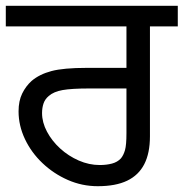

<svg xmlns="http://www.w3.org/2000/svg" viewBox="-27 -642 633 662"><path d="M310 0Q256 0 207 -21.5Q158 -43 119.5 -79.5Q81 -116 59 -162.5Q37 -209 37 -258Q37 -294 49.5 -319.5Q62 -345 82 -363Q109 -386 150.5 -397Q192 -408 272 -408H409V-551H-7V-622H586V-551H490V-172Q490 -114 470.5 -76Q451 -38 411.5 -19Q372 0 310 0ZM317 -73Q340 -73 359 -78Q378 -83 390 -96Q399 -107 404 -124.5Q409 -142 409 -183V-337H282Q220 -337 189 -331.5Q158 -326 141 -311Q128 -300 123 -285Q118 -270 118 -252Q118 -220 135 -188Q152 -156 180.5 -130Q209 -104 244.5 -88.5Q280 -73 317 -73Z"/></svg>

Font: ugurmukhi85
Style: Book
Weight: 400
Designer: Jelle Bosma - Monotype Design Team
Foundry: Monotype Imaging Inc.
Version: Version 2.003